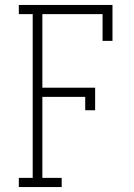

<svg xmlns="http://www.w3.org/2000/svg" viewBox="-20 -755 540 775"><path d="M56 0V-37H112V-698H56V-735H434V-590H394V-698H151V-401H364V-310H324V-364H151V-37H229V0Z"/></svg>

Font: Iosevka Curly Slab Extralight
Style: Regular
Weight: 200
Monospace: yes
Designer: Belleve Invis
Foundry: Belleve Invis
Version: Version 22.1.2; ttfautohint (v1.8.4)